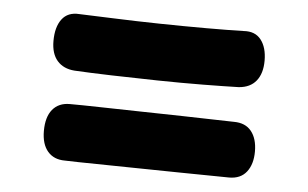

<svg xmlns="http://www.w3.org/2000/svg" viewBox="-36 -548 721 450"><g transform="rotate(5 325.0 -323.5)"><path d="M134 -366Q108 -368 93.5 -384.5Q79 -401 79 -431Q79 -464 93 -482.5Q107 -501 134 -499Q166 -498 216.5 -496Q267 -494 323.5 -493Q380 -492 432.5 -492Q485 -492 521 -493Q548 -495 562 -477Q576 -459 576 -428Q576 -398 562 -380.5Q548 -363 521 -361Q488 -360 437 -359.5Q386 -359 329.5 -360Q273 -361 221 -362.5Q169 -364 134 -366ZM130 -154Q104 -154 89.5 -171Q75 -188 75 -219Q75 -252 89.5 -269.5Q104 -287 130 -287Q156 -287 200 -286Q244 -285 295.5 -284Q347 -283 394.5 -282Q442 -281 475.5 -280Q509 -279 517 -279Q544 -279 558 -261.5Q572 -244 572 -214Q572 -184 558 -166Q544 -148 517 -148Q511 -148 479 -148.5Q447 -149 400 -149.5Q353 -150 301.5 -151Q250 -152 204 -152.5Q158 -153 130 -154Z"/></g></svg>

Font: Playpen Sans Arabic
Style: Bold
Weight: 700
Version: Version 2.000